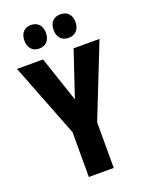

<svg xmlns="http://www.w3.org/2000/svg" viewBox="-168 -1004 833 1087"><g transform="rotate(-20 248.5 -460.5)"><path d="M94 -850C94 -805 120 -779 158 -779C199 -779 224 -807 224 -850C224 -894 199 -921 158 -921C120 -921 94 -896 94 -850ZM270 -850C270 -806 295 -779 336 -779C377 -779 402 -807 402 -850C402 -894 377 -921 336 -921C296 -921 270 -896 270 -850ZM249 -440 157 -714H0L173 -270V0H323V-275L497 -714H341Z"/></g></svg>

Font: Noto Sans Gujarati UI ExtraCondensed ExtraBold
Style: Regular
Weight: 800
Width: 2
Designer: Jelle Bosma - Monotype Design Team, Universal Thirst
Foundry: Monotype Imaging Inc.
Version: Version 2.106